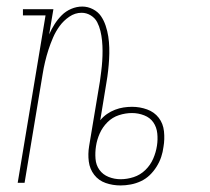

<svg xmlns="http://www.w3.org/2000/svg" viewBox="-20 -558 640 586"><path d="M348 8Q324 8 302.5 0.5Q281 -7 267.5 -24.5Q254 -42 251 -65Q248 -88 252 -112L285 -310Q287 -325 289 -340.5Q291 -356 292 -371.5Q293 -387 293 -402.5Q293 -418 291.5 -433.5Q290 -449 286.5 -463.5Q283 -478 276.5 -490.5Q270 -503 257 -511Q244 -519 229 -519Q209 -519 191.5 -507Q174 -495 162 -478.5Q150 -462 142 -443.5Q134 -425 128 -406.5Q122 -388 117.5 -369Q113 -350 110 -331L55 0H34L119 -511H50V-530H143L130 -453Q137 -469 146.5 -484Q156 -499 168.5 -511.5Q181 -524 197.5 -531Q214 -538 231 -538Q248 -538 263.5 -530Q279 -522 288 -509Q297 -496 302.5 -479.5Q308 -463 310.5 -446.5Q313 -430 313.5 -412.5Q314 -395 313 -377.5Q312 -360 310 -342Q308 -324 305 -307L286 -191Q295 -202 306.5 -210Q318 -218 331 -223Q344 -228 357 -230Q370 -232 383 -232Q407 -232 429 -224Q451 -216 464.5 -198.5Q478 -181 480.5 -157Q483 -133 479 -110Q477 -94 472 -79Q467 -64 458 -49.5Q449 -35 437 -23.5Q425 -12 410 -5Q395 2 379 5Q363 8 348 8ZM348 -11Q368 -11 388 -17.5Q408 -24 423.5 -39Q439 -54 447.5 -73.5Q456 -93 459 -113Q462 -132 460 -151Q458 -170 448 -184.5Q438 -199 420 -206Q402 -213 383 -213Q363 -213 343 -206.5Q323 -200 308 -185Q293 -170 284.5 -151Q276 -132 273 -112Q270 -93 271.5 -73.5Q273 -54 283.5 -39.5Q294 -25 311.5 -18Q329 -11 348 -11Z"/></svg>

Font: Iosevka Curly Slab ThEx
Style: Italic
Weight: 100
Width: 7
Italic angle: -9°
Monospace: yes
Designer: Belleve Invis
Foundry: Belleve Invis
Version: Version 11.1.0; ttfautohint (v1.8.3)